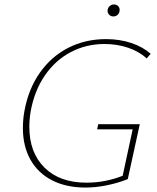

<svg xmlns="http://www.w3.org/2000/svg" viewBox="-20 -839 708 864"><path d="M118 -338Q112 -302 112 -268Q112 -152 180.5 -84.5Q249 -17 369 -17Q454 -17 532 -48L577 -257H417L422 -280H609L555 -33Q510 -15 460 -5Q410 5 364 5Q278 5 214.5 -27.5Q151 -60 117 -120.5Q83 -181 83 -263Q83 -302 90 -340Q108 -439 159.5 -512Q211 -585 287.5 -624Q364 -663 457 -663Q519 -663 571 -645.5Q623 -628 658 -597L640 -576Q607 -607 557 -624Q507 -641 450 -641Q368 -641 298.5 -604.5Q229 -568 182 -499.5Q135 -431 118 -338ZM464 -791Q464 -802 472.5 -810.5Q481 -819 492 -819Q505 -819 512.5 -810.5Q520 -802 518 -790Q517 -779 509 -772Q501 -765 490 -765Q479 -765 471.5 -772.5Q464 -780 464 -791Z"/></svg>

Font: Ysabeau Extralight
Style: Italic
Weight: 200
Italic angle: -12°
Designer: Christian Thalmann (Catharsis Fonts)
Version: Version 0.003